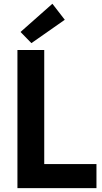

<svg xmlns="http://www.w3.org/2000/svg" viewBox="-20 -980 533 1000"><path d="M70.8 -719.7H210.4V-125.5H482.4V0H70.8ZM86.9 -813.5 252.9 -960.4 317.4 -877 143.6 -755.4Z"/></svg>

Font: Reddit Sans
Style: Bold
Weight: 700
Designer: Stephen Hutchings
Foundry: Reddit
Version: Version 1.013